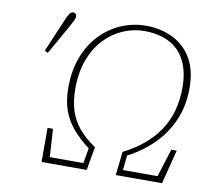

<svg xmlns="http://www.w3.org/2000/svg" viewBox="-77 -782 974 871"><g transform="rotate(10 410.0 -346.5)"><path d="M95 -500Q112 -540 129 -580Q146 -620 163 -660Q168 -671 172 -678Q176 -685 181 -689Q186 -693 192 -693Q200 -693 204 -688.5Q208 -684 208 -677Q208 -670 204 -661Q200 -652 190 -634Q170 -598 150 -563Q130 -528 110 -492ZM168 0V-157H193L202 -10L187 -28H361L353 -13L368 -98Q324 -131 292.5 -167.5Q261 -204 245 -249Q229 -294 229 -352Q229 -435 254 -498Q279 -561 321.5 -604Q364 -647 417.5 -669Q471 -691 528 -691Q597 -691 652.5 -663.5Q708 -636 739.5 -582Q771 -528 771 -445Q771 -364 742 -297.5Q713 -231 662 -180.5Q611 -130 545 -96L537 -18L528 -28H715L693 -14L738 -157H763L723 0H510L522 -109Q574 -135 614.5 -168.5Q655 -202 683 -243.5Q711 -285 725 -335Q739 -385 739 -443Q739 -514 714.5 -564Q690 -614 642 -640Q594 -666 525 -666Q473 -666 425.5 -645Q378 -624 341 -584.5Q304 -545 282.5 -487Q261 -429 261 -355Q261 -299 274.5 -255.5Q288 -212 317.5 -176Q347 -140 395 -108L376 0Z"/></g></svg>

Font: Source Serif 4 ExtraLight
Style: Italic
Weight: 250
Italic angle: -12°
Designer: Frank Grießhammer
Foundry: Adobe Systems Incorporated
Version: Version 4.004;hotconv 1.0.116;makeotfexe 2.5.65601